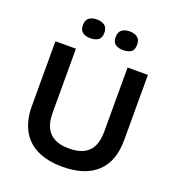

<svg xmlns="http://www.w3.org/2000/svg" viewBox="-154 -984 1022 1118"><g transform="rotate(20 357.5 -424.5)"><path d="M358 13Q300 13 254 1Q208 -11 173.5 -34Q139 -57 116.5 -90Q94 -123 82.5 -165Q71 -207 71 -256V-660H198V-261Q198 -209 215 -173Q232 -137 267.5 -118.5Q303 -100 358 -100Q414 -100 449.5 -118.5Q485 -137 501.5 -173Q518 -209 518 -261V-660H644V-256Q644 -191 626 -141Q608 -91 571.5 -56.5Q535 -22 481.5 -4.5Q428 13 358 13ZM459 -746Q428 -746 410 -759Q392 -772 392 -803Q392 -834 410 -848Q428 -862 459 -862Q489 -862 507 -848Q525 -834 525 -803Q525 -771 507 -758.5Q489 -746 459 -746ZM255 -746Q225 -746 207 -759Q189 -772 189 -803Q189 -834 206.5 -848Q224 -862 255 -862Q286 -862 304 -848Q322 -834 322 -803Q322 -772 304 -759Q286 -746 255 -746Z"/></g></svg>

Font: Bricolage Grotesque 48pt Condensed ExtraBold SemiBold
Style: Regular
Weight: 600
Version: Version 1.000;gftools[0.9.30]